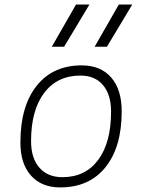

<svg xmlns="http://www.w3.org/2000/svg" viewBox="-20 -815 626 845"><path d="M245.1 9.8Q162.6 9.8 116.2 -42.5Q69.8 -94.7 69.8 -187.5Q69.8 -347.7 141.4 -437.5Q212.9 -527.3 339.8 -527.3Q422.9 -527.3 469.2 -474.1Q515.6 -420.9 515.6 -325.2Q515.6 -167.5 444.1 -78.9Q372.6 9.8 245.1 9.8ZM254.9 -35.2Q355.5 -35.2 412.1 -111.3Q468.8 -187.5 468.8 -323.7Q468.8 -398.4 433.3 -440.4Q397.9 -482.4 334 -482.4Q231.9 -482.4 174.3 -406Q116.7 -329.6 116.7 -193.8Q116.7 -119.1 153.3 -77.1Q189.9 -35.2 254.9 -35.2ZM208 -609.4 314.5 -794.9H373.5L262.2 -609.4ZM396.5 -609.4 502.9 -794.9H562L450.7 -609.4Z"/></svg>

Font: Cascadia Mono ExtraLight
Style: Italic
Weight: 200
Italic angle: -10°
Monospace: yes
Designer: Aaron Bell
Foundry: Saja Typeworks
Version: Version 2404.023; ttfautohint (v1.8.4)